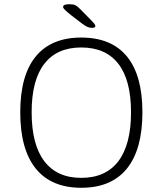

<svg xmlns="http://www.w3.org/2000/svg" viewBox="-20 -884 771 910"><path d="M365 6Q223 6 149.5 -85Q76 -176 76 -352Q76 -527 149.5 -616.5Q223 -706 365 -706Q508 -706 581.5 -616.5Q655 -527 655 -352Q655 -176 581.5 -85Q508 6 365 6ZM365 -41Q481 -41 541 -120Q601 -199 601 -352Q601 -504 541 -581.5Q481 -659 365 -659Q250 -659 190 -581.5Q130 -504 130 -352Q130 -199 190 -120Q250 -41 365 -41ZM417 -752Q404 -752 394 -756.5Q384 -761 368 -773L317 -812Q296 -829 287.5 -837.5Q279 -846 279 -851Q279 -864 308 -864Q327 -864 336.5 -859.5Q346 -855 360 -841L416 -784Q422 -778 427 -771.5Q432 -765 432 -761Q432 -752 417 -752Z"/></svg>

Font: Asap ExtraLight
Style: Regular
Weight: 200
Designer: Pablo Cosgaya
Foundry: Omnibus-Type
Version: Version 3.001; ttfautohint (v1.8.4.7-5d5b)